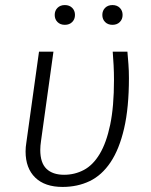

<svg xmlns="http://www.w3.org/2000/svg" viewBox="-20 -727 598 758"><path d="M483 -523Q485 -500 487 -474Q489 -448 489 -419Q489 -302 470 -220Q451 -138 416.5 -86.5Q382 -35 334 -12Q286 11 227 11Q157 11 119 -26Q81 -63 81 -129Q81 -146 84 -164L134 -523H191L142 -171Q139 -151 139 -135Q139 -84 163.5 -60.5Q188 -37 233 -37Q275 -37 311 -56Q347 -75 373.5 -119Q400 -163 415 -234.5Q430 -306 430 -411Q430 -442 428.5 -469.5Q427 -497 425 -523ZM196 -668Q196 -685 207 -696Q218 -707 236 -707Q254 -707 265 -696Q276 -685 276 -668Q276 -651 265 -640Q254 -629 236 -629Q218 -629 207 -640Q196 -651 196 -668ZM384 -668Q384 -685 395 -696Q406 -707 424 -707Q442 -707 453 -696Q464 -685 464 -668Q464 -651 453 -640Q442 -629 424 -629Q406 -629 395 -640Q384 -651 384 -668Z"/></svg>

Font: Glekhifnjqigglhiwekvrgaqftz
Style: Regular
Weight: 300
Italic angle: -8°
Designer: Carrois Corporate & Edenspiekermann
Foundry: Carrois Corporate GbR & Edenspiekermann AG
Version: Version 2.001